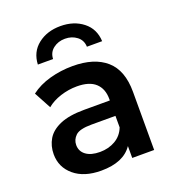

<svg xmlns="http://www.w3.org/2000/svg" viewBox="-137 -858 881 971"><g transform="rotate(-20 303.5 -372.0)"><path d="M411 0V-64Q363 7 243 7Q151 7 97.5 -38Q44 -83 44 -153Q44 -198 65.5 -234Q87 -270 136 -291Q185 -312 266 -312H404V-320Q404 -375 371 -405.5Q338 -436 271 -436Q226 -436 182.5 -422Q139 -408 109 -383L60 -474Q103 -507 162.5 -523.5Q222 -540 286 -540Q402 -540 465.5 -484.5Q529 -429 529 -313V0ZM404 -167V-229H275Q211 -229 189 -208Q167 -187 167 -158Q167 -124 194 -104Q221 -84 269 -84Q315 -84 351.5 -105Q388 -126 404 -167ZM124 -607Q127 -674 176 -712.5Q225 -751 297 -751Q369 -751 418 -712.5Q467 -674 470 -607H388Q387 -642 360.5 -662.5Q334 -683 297 -683Q260 -683 233.5 -662.5Q207 -642 206 -607Z"/></g></svg>

Font: Montserrat SemiBold
Style: Regular
Weight: 600
Designer: Julieta Ulanovsky
Foundry: Julieta Ulanovsky
Version: Version 9.000; ttfautohint (v1.8.4.7-5d5b)